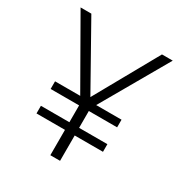

<svg xmlns="http://www.w3.org/2000/svg" viewBox="-168 -836 906 958"><g transform="rotate(30 285.5 -357.0)"><path d="M286 -351 82 -714H20L239 -331H94V-287H258V-190H94V-146H258V0H314V-146H477V-190H314V-287H477V-331H331L551 -714H489Z"/></g></svg>

Font: Noto Sans Sinhala UI Light
Style: Regular
Weight: 300
Designer: Jelle Bosma - Monotype Design Team
Foundry: Monotype Imaging Inc.
Version: Version 2.006